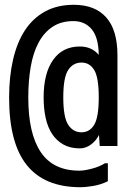

<svg xmlns="http://www.w3.org/2000/svg" viewBox="-20 -728 540 801"><path d="M392 -322Q392 -405 373 -436Q354 -467 320 -467Q285 -467 264.5 -436Q244 -405 244 -322Q244 -239 264.5 -207.5Q285 -176 320 -176Q354 -176 373 -207.5Q392 -239 392 -322ZM430 -47V28Q402 42 370.5 47.5Q339 53 315 53Q166 53 92 -39Q18 -131 18 -321Q18 -408 34.5 -479.5Q51 -551 84 -601.5Q117 -652 168 -680Q219 -708 288 -708Q376 -708 423 -655.5Q470 -603 470 -497V-119H396L393 -165Q381 -141 359.5 -125Q338 -109 313 -109Q273 -109 244.5 -125Q216 -141 197.5 -169Q179 -197 170.5 -236Q162 -275 162 -322Q162 -422 201.5 -478Q241 -534 313 -534Q363 -534 392 -499Q391 -572 362.5 -606Q334 -640 286 -640Q235 -640 199 -616Q163 -592 140.5 -549.5Q118 -507 108 -448.5Q98 -390 98 -321Q98 -171 150 -93.5Q202 -16 311 -16Q332 -16 364 -24.5Q396 -33 418 -47Z"/></svg>

Font: D2Coding
Style: Regular
Weight: 400
Monospace: yes
Designer: Yong-Rak Park; Jeong-Hwan Yoon; Sang-Min Lee;
Foundry: NHN Corporation
Version: Version 1.3.2; Build 20180524